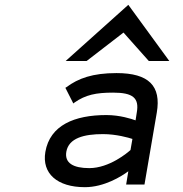

<svg xmlns="http://www.w3.org/2000/svg" viewBox="-20 -765 760 796"><path d="M339 -512 492 -630 597 -512H682L512 -745L252 -512ZM251 -401 284 -336 289 -340C335 -372 378 -381 449 -381C531 -381 558 -359 547 -298L542 -266C526 -272 477 -288 421 -288C289 -288 187 -246 168 -135C153 -46 217 11 332 11C412 11 484 -34 512 -55L503 0H579L630 -298C649 -409 597 -462 463 -462C364 -462 304 -440 256 -404ZM255 -136C265 -193 329 -209 407 -209C462 -209 514 -194 529 -189L521 -143C510 -133 434 -68 350 -68C284 -68 247 -89 255 -136Z"/></svg>

Font: Charger Monospace
Style: Regular
Weight: 400
Designer: Jasper
Foundry: Cannot Into Space Fonts
Version: Version 0.980